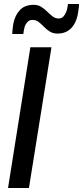

<svg xmlns="http://www.w3.org/2000/svg" viewBox="-20 -935 413 955"><path d="M20 0 131 -700H236L124 0ZM41 -766Q41 -773 42 -784.5Q43 -796 46 -816Q54 -858 78.5 -884.5Q103 -911 148 -911Q169 -911 185 -901Q201 -891 214.5 -877.5Q228 -864 241.5 -853.5Q255 -843 272 -843Q286 -843 295 -852.5Q304 -862 309 -875Q314 -888 315 -896Q317 -906 317.5 -910Q318 -914 318 -915H373Q373 -908 372.5 -901.5Q372 -895 370 -884Q364 -829 337.5 -798.5Q311 -768 266 -768Q244 -768 228 -778Q212 -788 198.5 -802Q185 -816 172 -826Q159 -836 141 -836Q125 -836 114.5 -823Q104 -810 102 -799Q99 -788 98 -780.5Q97 -773 96 -766Z"/></svg>

Font: Georama ExtraCondensed Thin Medium
Style: Italic
Weight: 500
Italic angle: -9°
Version: Version 1.001